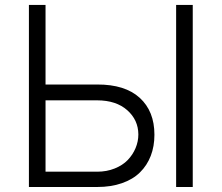

<svg xmlns="http://www.w3.org/2000/svg" viewBox="-20 -747 887 767"><path d="M161.9 -409.4H368.3Q479.4 -409.8 538.2 -356.2Q596.9 -302.6 596.9 -208.8Q596.9 -162.3 582.2 -124.3Q567.5 -86.3 539.2 -58.4Q511 -30.5 467.3 -15.3Q423.7 0 368.3 0H95.5V-727.3H161.9ZM161.9 -346.2V-61.1H368.3Q406.2 -61.1 438 -73.9Q469.8 -86.6 490.1 -107.6Q510.3 -128.6 521.5 -155.2Q532.7 -181.8 532.7 -210.2Q532.3 -267.8 488.3 -306.8Q444.2 -345.9 368.3 -346.2ZM750 -727.3V0H683.6V-727.3Z"/></svg>

Font: Inter Light BETA
Style: Regular
Weight: 300
Designer: Rasmus Andersson
Foundry: rsms
Version: Version 3.011;git-f93a4a705